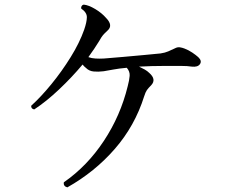

<svg xmlns="http://www.w3.org/2000/svg" viewBox="-20 -779 1040 830"><path d="M271 31Q253 26 256 9Q357 -61 429 -170Q501 -279 532 -406Q539 -432 540.5 -451Q542 -470 528 -486Q494 -483 470.5 -478.5Q447 -474 428 -471Q404 -468 384.5 -470Q365 -472 352 -485Q348 -488 344 -492Q340 -496 337 -500Q291 -445 235.5 -392.5Q180 -340 128 -306Q121 -307 117.5 -311.5Q114 -316 115 -322Q157 -360 202 -415Q247 -470 285.5 -532Q324 -594 344 -651Q355 -683 355.5 -704Q356 -725 331 -742Q330 -748 333 -753Q336 -758 342 -759Q363 -757 391.5 -740Q420 -723 439 -701Q470 -669 445 -647Q432 -635 425.5 -627.5Q419 -620 409 -602Q399 -586 387.5 -568.5Q376 -551 362 -532Q376 -527 393 -526Q410 -525 429 -526Q467 -529 512.5 -533Q558 -537 601 -541Q644 -545 674 -548Q694 -551 707.5 -557Q721 -563 736 -570Q747 -576 757.5 -574.5Q768 -573 778 -569Q796 -562 811.5 -551.5Q827 -541 837 -532Q854 -516 844.5 -502Q835 -488 809 -491Q791 -494 763 -494Q735 -494 710 -494Q705 -494 700.5 -494Q696 -494 692 -494Q635 -494 581 -491Q594 -485 605.5 -478.5Q617 -472 625 -464Q657 -436 634 -411Q621 -398 615 -389.5Q609 -381 603 -362Q563 -235 476.5 -135.5Q390 -36 271 31Z"/></svg>

Font: Zen Old Mincho Medium
Style: Regular
Weight: 500
Designer: Yoshimichi Ohira
Foundry: Positype
Version: Version 1.500